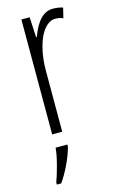

<svg xmlns="http://www.w3.org/2000/svg" viewBox="-118 -587 510 855"><g transform="rotate(-15 136.5 -159.5)"><path d="M33.2 210.9Q43.5 184.1 55.7 137.7Q67.4 93.8 70.3 61H124.5V70.8Q114.3 108.9 93.8 151.4Q73.2 193.4 53.2 221.2H33.2ZM217.8 -540Q242.2 -540 264.2 -533.2L252.9 -486.8Q235.4 -494.1 216.8 -494.1Q189.9 -494.1 166.5 -466.3Q143.6 -439.5 130.4 -389.6Q117.2 -340.8 117.2 -280.8V0H70.8V-529.8H108.9L113.8 -437H117.2Q154.3 -540 217.8 -540Z"/></g></svg>

Font: Germano
Style: Regular
Weight: 300
Width: 3
Foundry: Ascender Corporation
Version: Version 1.10; ttfautohint (v1.5)